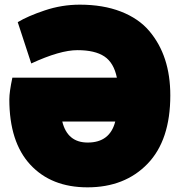

<svg xmlns="http://www.w3.org/2000/svg" viewBox="-20 -759 770 823"><path d="M474 -238H247Q269 -148 356 -148Q451 -148 474 -238ZM33 -426H481Q468 -490 427.5 -517Q387 -544 312 -544Q237 -544 114 -487L56 -664Q99 -690 172 -714.5Q245 -739 322 -739Q422 -739 498 -709.5Q574 -680 619.5 -626.5Q665 -573 687.5 -504Q710 -435 710 -350Q710 -158 612.5 -57Q515 44 355 44Q200 44 110 -53Q20 -150 20 -333Q20 -365 33 -426Z"/></svg>

Font: Repo
Style: ExtraBlack
Weight: 1000
Designer: Stefan Peev
Foundry: Context Ltd
Version: Version 001.000